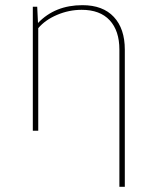

<svg xmlns="http://www.w3.org/2000/svg" viewBox="-20 -506 601 743"><path d="M107 0V-480H124L127 -417Q193 -486 299 -486Q378 -486 420.5 -440.5Q463 -395 463 -314V217H442V-314Q442 -387 404.5 -427.5Q367 -468 296 -468Q247 -468 201 -448.5Q155 -429 128 -397V0Z"/></svg>

Font: Cantarell Thin
Style: Regular
Weight: 100
Designer: Dave Crossland, Nikolaus Waxweiler, Florian Fecher, Jacques Le Bailly, Eben Sorkin, Alexei Vanyashin, Alexios Zavras, Em
Version: Version 0.303